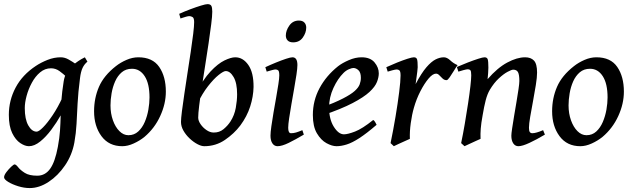

<svg xmlns="http://www.w3.org/2000/svg" viewBox="-25 -703 3118 947"><path d="M376.5 -374Q363.3 -365.2 355 -349.9Q346.7 -334.5 340.1 -322Q333.5 -309.6 326.2 -309.6Q317.9 -309.6 303 -323.7Q288.1 -337.9 268.8 -352.1Q249.5 -366.2 226.6 -366.2Q196.8 -366.2 172.9 -346.2Q148.9 -326.2 132.1 -294.9Q115.2 -263.7 106.2 -230.2Q97.2 -196.8 97.2 -169.9Q97.2 -115.2 114.5 -84.5Q131.8 -53.7 155.8 -53.7Q166.5 -53.7 187.7 -75.2Q209 -96.7 234.6 -134.8Q260.3 -172.9 283.7 -223.6L275.9 -136.7Q254.9 -99.1 228.3 -63.5Q201.7 -27.8 173.1 -4.9Q144.5 18.1 117.7 18.1Q98.1 18.1 75 2.7Q51.8 -12.7 35.2 -46.6Q18.6 -80.6 18.6 -136.7Q18.6 -208 52 -271Q85.4 -334 151.9 -377.9Q176.8 -394.5 209.2 -407.5Q241.7 -420.4 274.4 -420.4Q294.4 -420.4 313.7 -409.4Q333 -398.4 349.4 -387Q365.7 -375.5 376.5 -374ZM406.2 -398.9Q391.1 -386.7 382.3 -368.2Q373.5 -349.6 369.6 -317.4Q360.4 -246.6 357.7 -192.4Q355 -138.2 352.5 -92.3Q350.1 -46.4 341.8 0Q330.6 61.5 295.9 112.5Q261.2 163.6 214.8 194.1Q168.5 224.6 121.6 224.6Q94.2 224.6 64.9 215.6Q35.6 206.5 15.4 194.1Q-4.9 181.6 -4.9 171.4Q-4.9 161.1 6.3 146.2Q17.6 131.3 30 119.6Q42.5 107.9 46.9 107.9Q53.7 107.9 64.5 121.8Q75.2 135.7 97.2 149.7Q119.1 163.6 158.7 163.6Q197.8 163.6 222.2 129.6Q246.6 95.7 260.3 21.5Q268.6 -22.9 271 -59.6Q273.4 -96.2 274.2 -131.8Q274.9 -167.5 277.8 -208.3Q280.8 -249 289.1 -301.8Q296.4 -348.1 328.6 -376.5Q360.8 -404.8 393.6 -420.4Z M793 -251Q793 -190.9 765.1 -130.4Q737.3 -69.8 687.5 -27.8Q664.1 -8.8 634.5 4.6Q605 18.1 578.1 18.1Q512.2 18.1 475.6 -31.2Q439 -80.6 439 -154.3Q439 -218.8 463.1 -274.7Q487.3 -330.6 546.9 -377Q569.8 -395 599.1 -407.7Q628.4 -420.4 657.2 -420.4Q727.5 -420.4 760.3 -372.8Q793 -325.2 793 -251ZM712.4 -222.2Q712.4 -290.5 688.7 -327.1Q665 -363.8 626 -363.8Q595.7 -363.8 575.4 -346.4Q555.2 -329.1 543 -301.8Q530.8 -274.4 525.4 -242.9Q520 -211.4 520 -183.1Q520 -143.1 532 -109.6Q543.9 -76.2 564 -56.2Q584 -36.1 608.4 -36.1Q636.7 -36.1 656.7 -54.4Q676.8 -72.8 689 -101.3Q701.2 -129.9 706.8 -162.1Q712.4 -194.3 712.4 -222.2Z M1225.6 -273.9Q1224.6 -226.6 1209 -177.7Q1193.4 -128.9 1160.2 -84Q1129.9 -43.9 1084.5 -12.9Q1039.1 18.1 982.4 18.1Q967.8 18.1 948.5 7.8Q929.2 -2.4 910.6 -19.8Q892.1 -37.1 879.9 -58.3Q867.7 -79.6 867.7 -101.6Q867.7 -117.2 872.3 -154.1Q877 -190.9 884.3 -240.2Q891.6 -289.6 899.9 -343.5Q908.2 -397.5 915.8 -447.5Q923.3 -497.6 928 -536.4Q932.6 -575.2 932.6 -593.8Q932.6 -614.3 924.6 -618.9Q916.5 -623.5 908.7 -623.5Q903.3 -623.5 892.8 -620.6Q882.3 -617.7 873.8 -614.7Q865.2 -611.8 865.2 -611.8L858.9 -634.8Q884.8 -646.5 914.1 -657.5Q943.4 -668.5 966.6 -675.5Q989.7 -682.6 998.5 -682.6Q1012.2 -682.6 1017.1 -674.6Q1022 -666.5 1022 -645.5Q1022 -624.5 1016.8 -583.5Q1011.7 -542.5 1003.9 -490.2Q996.1 -438 987.3 -382.1Q978.5 -326.2 970.5 -274.4Q962.4 -222.7 957.5 -182.6Q952.6 -142.6 952.6 -123Q952.6 -107.4 964.4 -90.3Q976.1 -73.2 993.7 -61.3Q1011.2 -49.3 1028.8 -49.3Q1057.1 -48.8 1077.9 -66.2Q1098.6 -83.5 1111.8 -104Q1131.3 -134.3 1137.9 -170.9Q1144.5 -207.5 1144.5 -237.8Q1144.5 -293.5 1127.2 -323Q1109.9 -352.5 1088.4 -352.5Q1077.6 -352.5 1053.5 -333.3Q1029.3 -314 1001.2 -278.1Q973.1 -242.2 949.2 -192.4L941.9 -242.7Q976.6 -311.5 1013.2 -350.3Q1049.8 -389.2 1082 -404.8Q1114.3 -420.4 1135.3 -420.4Q1173.3 -420.4 1199.7 -382.8Q1226.1 -345.2 1225.6 -273.9Z M1485.4 -566.9Q1485.4 -541.5 1468.5 -517.8Q1451.7 -494.1 1420.9 -494.1Q1402.8 -494.1 1393.8 -503.4Q1384.8 -512.7 1384.8 -527.8Q1384.8 -552.2 1402.1 -576.9Q1419.4 -601.6 1449.2 -601.6Q1467.3 -601.6 1476.3 -591.8Q1485.4 -582 1485.4 -566.9ZM1473.6 -39.1Q1431.6 -14.2 1398.4 2Q1365.2 18.1 1343.8 18.1Q1328.1 18.1 1318.6 4.2Q1309.1 -9.8 1309.1 -33.7Q1309.1 -49.8 1313.5 -80.6Q1317.9 -111.3 1324.2 -148.7Q1330.6 -186 1337.2 -222.7Q1343.8 -259.3 1348.1 -288.3Q1352.5 -317.4 1352.5 -330.6Q1352.5 -351.1 1347.4 -355.7Q1342.3 -360.4 1334 -360.4Q1329.1 -360.4 1318.6 -357.7Q1308.1 -355 1299.3 -352.3Q1290.5 -349.6 1290.5 -349.6L1283.7 -371.6Q1308.6 -383.3 1336.2 -394.5Q1363.8 -405.8 1386 -413.1Q1408.2 -420.4 1417.5 -420.4Q1441.9 -420.4 1441.9 -382.3Q1441.9 -366.7 1437.3 -335.4Q1432.6 -304.2 1425.8 -265.9Q1418.9 -227.5 1412.4 -189.2Q1405.8 -150.9 1401.1 -119.6Q1396.5 -88.4 1396.5 -72.8Q1396.5 -45.9 1410.2 -45.9Q1423.3 -45.9 1435.5 -49.6Q1447.8 -53.2 1466.3 -61Z M1843.3 -341.3Q1843.3 -321.8 1834.2 -298.6Q1825.2 -275.4 1797.4 -249.5Q1769.5 -223.6 1714.1 -194.6Q1658.7 -165.5 1565.4 -133.8L1562 -172.4Q1627.9 -197.3 1666.7 -217.3Q1705.6 -237.3 1724.4 -254.2Q1743.2 -271 1749 -286.9Q1754.9 -302.7 1754.9 -319.3Q1754.9 -345.2 1743.2 -356.4Q1731.4 -367.7 1717.8 -367.7Q1710.4 -367.7 1696 -361.6Q1681.6 -355.5 1669.4 -343.3Q1640.6 -314.9 1619.4 -268.8Q1598.1 -222.7 1598.1 -173.3Q1598.1 -114.7 1621.6 -77.6Q1645 -40.5 1671.4 -40.5Q1690.4 -40.5 1726.1 -54.2Q1761.7 -67.9 1815.9 -111.3Q1821.3 -108.4 1826.2 -99.6Q1831.1 -90.8 1832.5 -87.4Q1783.2 -44.9 1747.8 -22Q1712.4 1 1685.3 9.5Q1658.2 18.1 1634.8 18.1Q1612.8 18.1 1585.4 3.2Q1558.1 -11.7 1538.1 -45.4Q1518.1 -79.1 1518.1 -135.7Q1518.1 -206.5 1551 -268.1Q1584 -329.6 1642.1 -376Q1662.6 -392.1 1695.1 -406.2Q1727.5 -420.4 1758.3 -420.4Q1801.3 -420.4 1822.3 -395.3Q1843.3 -370.1 1843.3 -341.3Z M2231.9 -381.8Q2224.6 -372.1 2213.9 -354.2Q2203.1 -336.4 2193.1 -322Q2183.1 -307.6 2177.7 -307.6Q2166.5 -307.6 2158 -315.7Q2149.4 -323.7 2141.8 -331.8Q2134.3 -339.8 2125.5 -339.8Q2109.4 -339.8 2088.9 -315.7Q2068.4 -291.5 2048.6 -253.2Q2028.8 -214.8 2016.6 -171.9Q2006.8 -138.2 2001 -95.9Q1995.1 -53.7 1996.6 -18.1Q1988.8 -14.6 1972.4 -7.3Q1956.1 0 1940.2 7.3Q1924.3 14.6 1917.5 18.1L1901.4 2.9Q1914.6 -60.5 1925.8 -127.2Q1937 -193.8 1943.8 -248.5Q1950.7 -303.2 1950.7 -330.6Q1950.7 -351.1 1945.1 -355.7Q1939.5 -360.4 1932.1 -360.4Q1925.3 -360.4 1909.9 -356.2Q1894.5 -352.1 1887.2 -349.6L1880.4 -371.6Q1905.8 -383.3 1933.8 -394.5Q1961.9 -405.8 1984.6 -413.1Q2007.3 -420.4 2016.1 -420.4Q2028.8 -420.4 2032 -410.6Q2035.2 -400.9 2035.2 -371.6Q2035.2 -365.2 2033.2 -349.6Q2031.2 -334 2028.8 -316.7Q2026.4 -299.3 2024.9 -288.1Q2053.7 -342.8 2078.1 -371.1Q2102.5 -399.4 2123.5 -409.9Q2144.5 -420.4 2164.1 -420.4Q2179.7 -420.4 2195.8 -405.3Q2211.9 -390.1 2231.9 -381.8Z M2662.6 -39.1Q2621.6 -14.6 2586.4 1.7Q2551.3 18.1 2531.7 18.1Q2516.1 18.1 2506.6 4.2Q2497.1 -9.8 2497.1 -33.7Q2497.1 -43.5 2501 -69.8Q2504.9 -96.2 2510.7 -130.9Q2516.6 -165.5 2522.5 -200.7Q2528.3 -235.8 2532.5 -263.7Q2536.6 -291.5 2536.6 -303.7Q2536.6 -334.5 2530 -346.9Q2523.4 -359.4 2506.3 -359.4Q2498.5 -359.4 2478.8 -348.9Q2459 -338.4 2435.3 -316.4Q2411.6 -294.4 2391.1 -260.3Q2378.4 -238.8 2370.6 -208.5Q2362.8 -178.2 2355.5 -134.8Q2348.1 -94.7 2346.2 -68.6Q2344.2 -42.5 2345.2 -18.1Q2336.9 -14.6 2321 -7.3Q2305.2 0 2289.3 7.3Q2273.4 14.6 2266.1 18.1L2249.5 2.9Q2258.8 -41.5 2267.6 -93Q2276.4 -144.5 2283.7 -192.9Q2291 -241.2 2295.2 -278.3Q2299.3 -315.4 2299.3 -331.5Q2299.3 -352.1 2294.9 -356.7Q2290.5 -361.3 2282.7 -361.3Q2275.9 -361.3 2260 -356.9Q2244.1 -352.5 2235.8 -349.6L2228.5 -372.6Q2253.9 -383.8 2282.5 -394.8Q2311 -405.8 2333.7 -413.1Q2356.4 -420.4 2364.7 -420.4Q2377 -420.4 2380.4 -410.9Q2383.8 -401.4 2383.8 -369.6Q2383.8 -360.4 2382.6 -342Q2381.3 -323.7 2379.9 -312.5Q2428.7 -368.7 2476.8 -394.5Q2524.9 -420.4 2564.9 -420.4Q2593.3 -420.4 2608.6 -404.3Q2624 -388.2 2624 -345.2Q2624 -321.8 2617.9 -283.7Q2611.8 -245.6 2604 -204.1Q2596.2 -162.6 2590.1 -127Q2584 -91.3 2584 -72.8Q2584 -57.6 2588.1 -51.8Q2592.3 -45.9 2600.6 -45.9Q2618.7 -45.9 2653.8 -61Z M3052.2 -251Q3052.2 -190.9 3024.4 -130.4Q2996.6 -69.8 2946.8 -27.8Q2923.3 -8.8 2893.8 4.6Q2864.3 18.1 2837.4 18.1Q2771.5 18.1 2734.9 -31.2Q2698.2 -80.6 2698.2 -154.3Q2698.2 -218.8 2722.4 -274.7Q2746.6 -330.6 2806.2 -377Q2829.1 -395 2858.4 -407.7Q2887.7 -420.4 2916.5 -420.4Q2986.8 -420.4 3019.5 -372.8Q3052.2 -325.2 3052.2 -251ZM2971.7 -222.2Q2971.7 -290.5 2948 -327.1Q2924.3 -363.8 2885.3 -363.8Q2855 -363.8 2834.7 -346.4Q2814.5 -329.1 2802.2 -301.8Q2790 -274.4 2784.7 -242.9Q2779.3 -211.4 2779.3 -183.1Q2779.3 -143.1 2791.3 -109.6Q2803.2 -76.2 2823.2 -56.2Q2843.3 -36.1 2867.7 -36.1Q2896 -36.1 2916 -54.4Q2936 -72.8 2948.2 -101.3Q2960.4 -129.9 2966.1 -162.1Q2971.7 -194.3 2971.7 -222.2Z"/></svg>

Font: Dai Banna SIL
Style: Italic
Weight: 400
Italic angle: -11°
Designer: Victor Gaultney
Foundry: SIL International
Version: Version 4.000